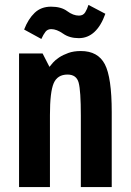

<svg xmlns="http://www.w3.org/2000/svg" viewBox="-20 -760 533 780"><path d="M57.4 0H182.9V-292.6Q182.9 -386.6 198.1 -421.9Q213.4 -457.1 254.3 -457.1Q290.6 -457.1 299.5 -424.3Q308.4 -391.4 308.4 -290.4V0H433.9V-304.9Q433.9 -445.7 405.8 -499.2Q377.7 -552.7 308.4 -552.7Q279.4 -552.7 257.8 -544.9Q236.1 -537.1 220.4 -526.8Q204.7 -516.4 195.4 -505.8Q186 -495.1 180.9 -488.4L153.1 -542.7H57.4ZM148 -601.7Q155.9 -619.3 164.4 -630.5Q173 -641.7 188.1 -641.7Q210.1 -641.7 236.2 -623.4Q262.3 -605 300.1 -605Q336.4 -605 363.5 -630.1Q390.6 -655.1 408 -704L339.4 -740.1Q334.3 -723.1 326.1 -709.9Q318 -696.6 300.7 -696.6Q277.3 -696.6 253 -714.7Q228.7 -732.9 187.3 -732.9Q147 -732.9 120.9 -708Q94.7 -683.1 78 -640Z"/></svg>

Font: Secuela Black
Style: Regular
Weight: 900
Designer: Fernando Haro
Foundry: deFharo
Version: Version 1.704